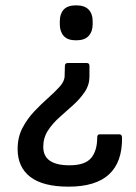

<svg xmlns="http://www.w3.org/2000/svg" viewBox="-20 -521 511 719"><path d="M305 -285Q315 -285 315 -274V-235Q315 -203 297.5 -177Q280 -151 254.5 -128Q229 -105 203 -82Q177 -59 159.5 -32Q142 -5 142 29Q142 98 240 98Q298 98 321 71Q344 44 344 -6Q344 -18 353 -18H427Q437 -18 437 -5Q439 178 237 178Q141 178 93.5 141.5Q46 105 46 37Q46 -7 64 -41.5Q82 -76 108 -103.5Q134 -131 160 -154Q186 -177 204 -197Q222 -217 222 -237L223 -274Q223 -285 234 -285ZM265 -501Q297 -501 312 -485Q327 -469 327 -442V-430Q327 -403 312 -386.5Q297 -370 265 -370Q233 -370 218.5 -386.5Q204 -403 204 -430V-442Q204 -469 218.5 -485Q233 -501 265 -501Z"/></svg>

Font: Sofia Sans Medium
Style: Regular
Weight: 500
Designer: Botio Nikoltchev, Ani Petrova
Foundry: lettersoup
Version: Version 4.101; ttfautohint (v1.8.4.7-5d5b)